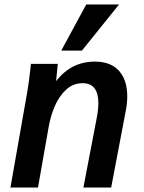

<svg xmlns="http://www.w3.org/2000/svg" viewBox="-20 -834 640 854"><path d="M115 -525.5Q115.5 -532.5 117.5 -550H237L229.5 -473.5Q265 -518 307.5 -539Q350 -560 403 -560Q472 -560 509 -519.2Q546 -478.5 546 -405.5Q546 -374.5 539.5 -341.5L474.5 0H351L410.5 -310.5Q417.5 -347.5 417.5 -375Q417.5 -464 347.5 -464Q305.5 -464 274.2 -435.2Q243 -406.5 224 -362.5Q205 -318.5 196.5 -269.5L149 0H26.5L101.5 -426.5Q108 -464.5 115 -525.5ZM252.5 -609 363.5 -814H509.5L344.5 -609Z"/></svg>

Font: JuliaMono
Style: Bold Italic
Weight: 700
Italic angle: -9°
Monospace: yes
Designer: cormullion
Foundry: corm
Version: Version 0.057; ttfautohint (v1.8.4)